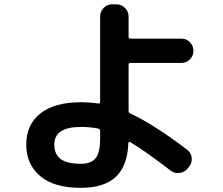

<svg xmlns="http://www.w3.org/2000/svg" viewBox="-20 -817 1040 896"><path d="M357.4 -224.6Q233.4 -224.6 233.4 -142.6Q233.4 -96.7 263.2 -74.7Q293 -52.7 357.4 -52.7Q406.2 -52.7 426.8 -79.6Q447.3 -106.4 447.3 -169.9V-207Q447.3 -214.8 438.5 -216.8Q402.3 -224.6 357.4 -224.6ZM357.4 59.6Q231.4 59.6 167 4.4Q102.5 -50.8 102.5 -142.6Q102.5 -235.4 168.5 -287.6Q234.4 -339.8 357.4 -339.8Q398.4 -339.8 438.5 -334Q441.4 -333 444.3 -335.4Q447.3 -337.9 447.3 -340.8V-740.2Q447.3 -763.7 463.9 -780.3Q480.5 -796.9 502.9 -796.9H523.4Q546.9 -796.9 563.5 -779.8Q580.1 -762.7 580.1 -740.2V-644.5Q580.1 -636.7 588.9 -636.7H827.1Q850.6 -636.7 866.7 -619.6Q882.8 -602.5 882.8 -579.6Q882.8 -556.6 866.2 -540Q849.6 -523.4 827.1 -523.4H588.9Q580.1 -523.4 580.1 -514.6V-299.8Q580.1 -291 586.9 -288.1Q698.2 -236.3 853.5 -118.2Q872.1 -104.5 874.5 -80.6Q877 -56.6 862.3 -39.1L855.5 -30.3Q840.8 -12.7 817.4 -9.8Q793.9 -6.8 775.4 -21.5Q659.2 -111.3 586.9 -154.3Q585 -156.2 582 -154.8Q579.1 -153.3 579.1 -150.4Q575.2 -43 520.5 8.3Q465.8 59.6 357.4 59.6Z"/></svg>

Font: Rounded Mgen+ 1mn bold
Style: Bold
Weight: 700
Designer: [Source Han Sans]
Ryoko NISHIZUKA  (kana & ideographs); Paul D. Hunt (Latin, Greek & Cyrillic); Wenlong ZHANG  (bopomofo
Version: Version 1.059.20150602